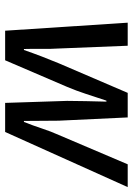

<svg xmlns="http://www.w3.org/2000/svg" viewBox="98 -628 529 766"><g transform="rotate(90 363.0 -244.5)"><path d="M102 0 70 -489H162L173 -214Q175 -183 174.5 -146.5Q174 -110 175 -75H179Q191 -110 205 -146.5Q219 -183 232 -214L350 -489H448L461 -214Q461 -183 461.5 -146.5Q462 -110 462 -75H466Q480 -110 492 -146.5Q504 -183 518 -214L635 -489H726L506 0H390L382 -247Q382 -285 383 -322Q384 -359 385 -404H381Q366 -359 354 -322Q342 -285 326 -247L220 0Z"/></g></svg>

Font: Source Sans 3 Medium
Style: Italic
Weight: 500
Italic angle: -11°
Designer: Paul D. Hunt
Foundry: Adobe
Version: Version 3.052;hotconv 1.1.0;makeotfexe 2.6.0